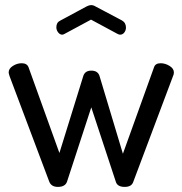

<svg xmlns="http://www.w3.org/2000/svg" viewBox="-20 -724 715 753"><path d="M337 -647 233 -591Q228 -588 224 -588Q215 -588 208 -597Q201 -606 201 -617Q201 -636 216 -643L320 -699Q330 -704 337 -704Q346 -704 354 -699L458 -644Q474 -635 474 -616Q474 -605 467.5 -596.5Q461 -588 451 -588Q449 -588 445 -589Q443 -591 441 -591ZM658 -424 502 -9Q495 9 469 9Q442 9 435 -9L338 -303L243 -12Q236 9 207 9Q181 9 173 -12L18 -424Q14 -436 14 -440Q14 -455 30.5 -465.5Q47 -476 65 -476Q86 -476 92 -460L213 -124L307 -427Q314 -447 338 -447Q363 -447 370 -427L462 -121L584 -460Q589 -476 610 -476Q628 -476 645 -465.5Q662 -455 662 -440Q662 -432 658 -424Z"/></svg>

Font: Dosis
Style: Medium
Weight: 500
Designer: Edgar Tolentino, Pablo Impallari, Igino Marini
Foundry: Edgar Tolentino, Pablo Impallari, Igino Marini
Version: Version 1.007